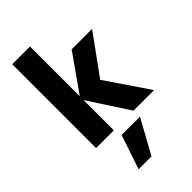

<svg xmlns="http://www.w3.org/2000/svg" viewBox="-285 -773 1117 1117"><g transform="rotate(-45 274.0 -214.0)"><path d="M254 262H148L219 51H370ZM206 0H60V-690H206V-280L366 -507H534L358 -264L537 0H368L206 -249Z"/></g></svg>

Font: Hind Jalandhar
Style: Bold
Weight: 700
Designer: Namrata Goyal
Foundry: Indian Type Foundry
Version: Version 0.702;PS 1.0;hotconv 1.0.81;makeotf.lib2.5.63406